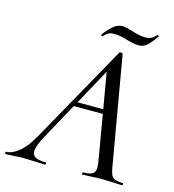

<svg xmlns="http://www.w3.org/2000/svg" viewBox="-151 -863 866 957"><g transform="rotate(15 282.0 -384.5)"><path d="M359 -6Q359 -12 362 -12Q397 -12 411 -21Q425 -30 425 -54Q425 -68 422 -84L382 -319H232L129 -131Q100 -79 100 -51Q100 -29 117 -20.5Q134 -12 169 -12Q173 -12 172.5 -6Q172 0 168 0Q156 0 120 -2Q80 -4 58 -4Q37 -4 9 -2Q-19 0 -34 0Q-38 0 -38 -6Q-38 -12 -34 -12Q-5 -12 29.5 -39.5Q64 -67 98 -127L382 -635Q384 -638 389 -638Q398 -638 400 -633L495 -84Q500 -53 505.5 -39Q511 -25 524.5 -18.5Q538 -12 566 -12Q570 -12 570 -6Q570 0 566 0Q551 0 519 -2Q483 -4 462 -4Q440 -4 408 -2Q376 0 362 0Q359 0 359 -6ZM245 -342H378L346 -527ZM273 -699Q291 -725 314.5 -746Q338 -767 364 -767Q380 -767 415 -756Q459 -742 487 -742Q506 -742 518 -748.5Q530 -755 543 -769H545Q548 -769 550 -766.5Q552 -764 550 -762Q522 -722 504.5 -708.5Q487 -695 465 -695Q448 -695 428.5 -700Q409 -705 405 -706Q364 -719 336 -719Q317 -719 307 -714Q297 -709 290 -702L280 -692H279Q276 -692 273.5 -694.5Q271 -697 273 -699Z"/></g></svg>

Font: CormorantInfant-MediumItalic
Style: Italic
Weight: 500
Italic angle: -10°
Designer: Christian Thalmann (Catharsis Fonts)
Foundry: Catharsis Fonts
Version: Version 3.303